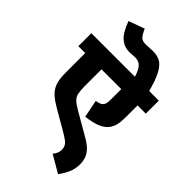

<svg xmlns="http://www.w3.org/2000/svg" viewBox="-323 -989 1284 1284"><g transform="rotate(45 319.0 -347.0)"><path d="M638 -499H560V-388Q560 -334 550 -303.5Q540 -273 516 -250Q491 -229 456.5 -217Q422 -205 366 -198L341 -323Q361 -326 372.5 -330.5Q384 -335 389 -340Q398 -349 402 -361.5Q406 -374 406 -405V-499H219V-342Q219 -298 224.5 -273Q230 -248 249.5 -230Q269 -212 310 -189L462 -101Q506 -76 528.5 -51.5Q551 -27 559 -1.5Q567 24 567 53Q567 96 549.5 134Q532 172 509 202L387 131Q396 121 404 104.5Q412 88 412 70Q412 51 405.5 37Q399 23 379.5 8Q360 -7 321 -29L195 -102Q151 -127 123 -151.5Q95 -176 81 -209Q72 -230 68.5 -255.5Q65 -281 65 -327V-499H0V-622H638ZM414 -615Q402 -657 388 -678.5Q374 -700 357.5 -707.5Q341 -715 323 -715Q307 -715 294.5 -713.5Q282 -712 270 -712Q222 -712 185.5 -742Q149 -772 118 -855L231 -896Q247 -859 262 -842.5Q277 -826 308 -826Q328 -826 344 -827.5Q360 -829 379 -829Q416 -829 445.5 -813.5Q475 -798 500 -752Q525 -706 549 -615Z"/></g></svg>

Font: Noto Sans ExtraBold
Style: Italic
Weight: 800
Italic angle: -12°
Designer: Monotype Design Team
Foundry: Monotype Imaging Inc.
Version: Version 2.013; ttfautohint (v1.8.4.7-5d5b)